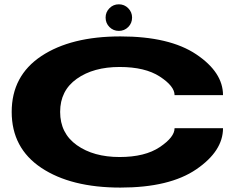

<svg xmlns="http://www.w3.org/2000/svg" viewBox="-20 -846 1104 870"><path d="M525.5 4Q301.5 4 167.2 -85.5Q33 -175 33 -339Q33 -502.5 167.2 -591.8Q301.5 -681 525.5 -681Q748 -681 869.2 -599.8Q990.5 -518.5 990.5 -415H771Q771 -455.5 704.2 -499Q637.5 -542.5 522 -542.5Q403.5 -542.5 328 -489Q252.5 -435.5 252.5 -339Q252.5 -242 328.2 -188.2Q404 -134.5 522 -134.5Q637 -134.5 704 -179.5Q771 -224.5 771 -265H990.5Q990.5 -161.5 869.5 -78.8Q748.5 4 525.5 4ZM518.5 -706Q493.5 -706 476 -723.5Q458.5 -741 458.5 -766.5Q458.5 -791 476 -808.8Q493.5 -826.5 518.5 -826.5Q543.5 -826.5 561 -808.8Q578.5 -791 578.5 -766.5Q578.5 -741 561 -723.5Q543.5 -706 518.5 -706Z"/></svg>

Font: Anybody UltraExpanded Regular
Style: Bold
Weight: 700
Width: 9
Designer: Tyler Finck
Foundry: Etcetera Type Company
Version: Version 1.010; ttfautohint (v1.8.3) -l 8 -r 50 -G 200 -x 14 